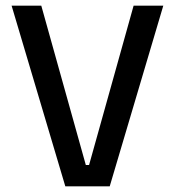

<svg xmlns="http://www.w3.org/2000/svg" viewBox="-20 -659 618 679"><path d="M211 0 21 -639H126L283.5 -75.5H295L452.5 -639H557.5L368 0Z"/></svg>

Font: Anek Odia Medium
Style: Regular
Weight: 500
Designer: Yesha Goshar & Mahesh Sahu (Odia), Yesha Goshar (Latin)
Foundry: Ek Type
Version: Version 1.003